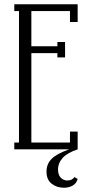

<svg xmlns="http://www.w3.org/2000/svg" viewBox="-20 -700 426 900"><path d="M344 -680V-597H308V-648H127V-483H249V-503H285V-431H249V-451H127V-32H308V-83H344V0H47V-32H69V-648H47V-680ZM344 139Q338 160 320.5 170Q303 180 280 180Q246 180 222 161Q198 142 198 105Q198 69 221.5 45Q245 21 304 0H344Q296 16 274 40Q252 64 252 95Q252 119 264.5 132.5Q277 146 296 146Q318 146 329 130Z"/></svg>

Font: Margherita Variable
Style: Regular
Weight: 400
Designer: James Puckett
Foundry: Dunwich Type Founders
Version: Version 1.008